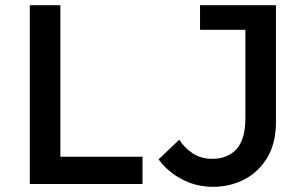

<svg xmlns="http://www.w3.org/2000/svg" viewBox="-20 -710 1170 741"><path d="M95 0V-690H213V-105H530V0ZM592 -95 672 -171Q690 -141 722.5 -119Q755 -97 799 -97Q859 -97 893 -135Q927 -173 927 -253V-595H752V-690H1045V-239Q1045 -158 1012 -102.5Q979 -47 924 -18Q869 11 802 11Q737 11 681.5 -18.5Q626 -48 592 -95Z"/></svg>

Font: Radio Canada Medium
Style: Regular
Weight: 500
Designer: Charles Daoud, Etienne Aubert Bonn, Alexandre Saumier Demers, Jacques Le Bailly
Foundry: Radio-Canada
Version: Version 2.104; ttfautohint (v1.8.4.7-5d5b);gftools[0.9.28.de